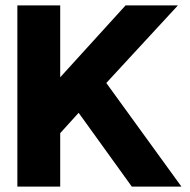

<svg xmlns="http://www.w3.org/2000/svg" viewBox="-20 -688 699 708"><path d="M44 0V-668H202V-403L443 -668H636L372 -382L649 0H466L270 -272L202 -197V0Z"/></svg>

Font: Atkinson Hyperlegible
Style: Bold
Weight: 700
Designer: Elliott Scott, Megan Eiswerth, Linus Boman, Theodore Petrosky
Foundry: Braille Institute
Version: Version 1.006; ttfautohint (v1.8.3)